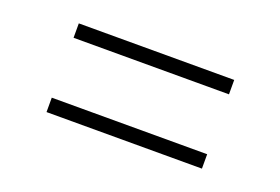

<svg xmlns="http://www.w3.org/2000/svg" viewBox="-48 -578 695 476"><g transform="rotate(20 300.0 -340.0)"><path d="M505 -419H95V-457H505ZM505 -223H95V-261H505Z"/></g></svg>

Font: Iosevka Extralight Extended
Style: Regular
Weight: 200
Width: 7
Monospace: yes
Designer: Belleve Invis
Foundry: Belleve Invis
Version: Version 32.5.0; ttfautohint (v1.8.4)